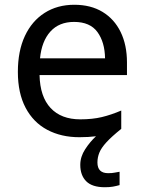

<svg xmlns="http://www.w3.org/2000/svg" viewBox="-20 -566 604 806"><path d="M389 116Q389 161 434 161Q451 161 462.5 158.5Q474 156 482 155V211Q468 215 454 217.5Q440 220 420 220Q367 220 342 195Q317 170 317 126Q317 92 337.5 60.5Q358 29 383 6Q352 10 313 10Q237 10 178.5 -21Q120 -52 87.5 -113.5Q55 -175 55 -264Q55 -352 84.5 -415Q114 -478 167.5 -512Q221 -546 292 -546Q361 -546 410.5 -516Q460 -486 486.5 -431.5Q513 -377 513 -304V-251H146Q148 -160 192.5 -112.5Q237 -65 317 -65Q368 -65 407.5 -74.5Q447 -84 489 -102V-25Q449 7 427 31Q405 55 397 75Q389 95 389 116ZM291 -474Q228 -474 191.5 -433.5Q155 -393 148 -321H421Q420 -389 389 -431.5Q358 -474 291 -474Z"/></svg>

Font: Noto Sans Lydian
Style: Regular
Weight: 400
Designer: Monotype Design Team
Foundry: Monotype Imaging Inc.
Version: Version 2.002; ttfautohint (v1.8.4.7-5d5b)